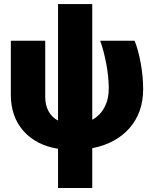

<svg xmlns="http://www.w3.org/2000/svg" viewBox="-20 -723 746 943"><path d="M265.1 200.2V7.8Q157.2 -9.8 95.2 -79.8Q33.2 -149.9 33.2 -257.8V-522.9H202.1V-247.1Q202.1 -206.5 218.5 -176.5Q234.9 -146.5 265.1 -130.9V-703.1H433.1V-134.8Q471.7 -155.8 492.9 -195.6Q514.2 -235.4 514.2 -288.1Q514.2 -343.8 502.2 -408.2Q490.2 -472.7 472.2 -522.9H641.1Q658.7 -480 670.9 -413.8Q683.1 -347.7 683.1 -285.2Q683.1 -170.9 616.7 -94.5Q550.3 -18.1 433.1 4.9V200.2Z"/></svg>

Font: LT Superior Black
Style: Regular
Weight: 900
Designer: Daniel Lyons
Foundry: LyonsType
Version: Version 2.005